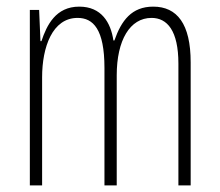

<svg xmlns="http://www.w3.org/2000/svg" viewBox="-20 -559 663 579"><path d="M442 -539C377 -539 346 -497 325 -437H322C314 -491 286 -539 219 -539C148 -539 121 -483 105 -435H102L98 -529H70V0H107V-326C107 -417 138 -505 214 -505C261 -505 295 -471 295 -354V0H332V-332C332 -438 372 -505 437 -505C484 -505 518 -467 518 -367V0H555V-371C555 -487 514 -539 442 -539Z"/></svg>

Font: Noto Sans Georgian ExtraCondensed ExtraLight
Style: Regular
Weight: 200
Width: 2
Designer: Monotype Design Team, Akaki Razmadze
Foundry: Google LLC
Version: Version 2.005